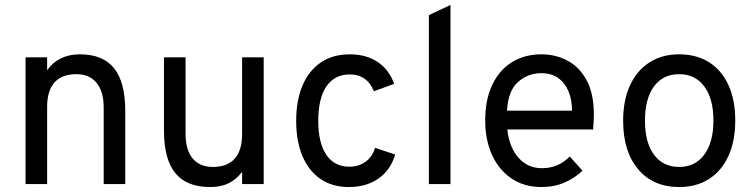

<svg xmlns="http://www.w3.org/2000/svg" viewBox="-20 -742 3037 774"><path d="M83 0V-511H170V-459Q193.5 -491.5 226.5 -507.2Q259.5 -523 302 -523Q395 -523 440 -466.8Q485 -410.5 485 -294V0H398V-309Q398 -373.5 369.2 -408.2Q340.5 -443 288 -443Q229.5 -443 199.8 -409.8Q170 -376.5 170 -311V0Z M827 12Q732.5 12 686.8 -44Q641 -100 641 -216V-511H728V-203Q728 -138 756.5 -103.5Q785 -69 838 -69Q896.5 -69 926.2 -102.5Q956 -136 956 -201V-511H1043V0H956V-49Q931.5 -17.5 900.8 -2.8Q870 12 827 12Z M1386 12Q1320 12 1272.5 -20.2Q1225 -52.5 1199.5 -112.2Q1174 -172 1174 -255Q1174 -338.5 1200 -398.5Q1226 -458.5 1274.2 -490.8Q1322.5 -523 1390 -523Q1456 -523 1502 -492.5Q1548 -462 1569 -404L1487 -374Q1474.5 -407 1449.8 -424.5Q1425 -442 1391 -442Q1329 -442 1296 -394Q1263 -346 1263 -255Q1263 -166 1295.5 -118Q1328 -70 1388 -70Q1426.5 -70 1453.8 -90Q1481 -110 1492 -146L1573 -119Q1554.5 -56 1505.5 -22Q1456.5 12 1386 12Z M1709 0V-681L1796 -722V0Z M2163 12Q2093 12 2042 -22.5Q1991 -57 1963.5 -117.5Q1936 -178 1936 -256Q1936 -340.5 1964.5 -400.2Q1993 -460 2044 -491.5Q2095 -523 2163 -523Q2220.5 -523 2268.5 -497.2Q2316.5 -471.5 2345.2 -417.8Q2374 -364 2374 -280Q2374 -268 2373.2 -252.2Q2372.5 -236.5 2371 -220H2025Q2030 -173.5 2048 -138.5Q2066 -103.5 2095.5 -83.8Q2125 -64 2165 -64Q2197.5 -64 2225.2 -75.5Q2253 -87 2277 -111L2328 -54Q2299.5 -25.5 2257.2 -6.8Q2215 12 2163 12ZM2024 -296H2286Q2286 -339.5 2271.8 -373.8Q2257.5 -408 2230 -427.5Q2202.5 -447 2163 -447Q2107.5 -447 2067.8 -411Q2028 -375 2024 -296Z M2718 12Q2613 12 2552.5 -59.8Q2492 -131.5 2492 -255Q2492 -337.5 2519.5 -397.5Q2547 -457.5 2597.8 -490.2Q2648.5 -523 2718 -523Q2788 -523 2838.8 -490.8Q2889.5 -458.5 2916.8 -398.5Q2944 -338.5 2944 -256Q2944 -173.5 2916.5 -113.2Q2889 -53 2838.2 -20.5Q2787.5 12 2718 12ZM2718 -69Q2782.5 -69 2819.2 -118.8Q2856 -168.5 2856 -256Q2856 -344 2819.2 -393.5Q2782.5 -443 2718 -443Q2653 -443 2616.5 -393.8Q2580 -344.5 2580 -255Q2580 -167.5 2616.5 -118.2Q2653 -69 2718 -69Z"/></svg>

Font: Overpass
Style: Regular
Weight: 400
Designer: Delve Withrington, Dave Bailey, Thomas Jockin
Foundry: Delve Fonts LLC
Version: Version 4.000